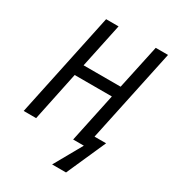

<svg xmlns="http://www.w3.org/2000/svg" viewBox="-213 -830 1023 1136"><g transform="rotate(30 298.0 -262.0)"><path d="M325 190 432 0H359L430 -335H176L106 0H21L172 -714H257L193 -411H446L511 -714H595L460 -78H539L420 190Z"/></g></svg>

Font: Noto Sans UI SemiCondensed
Style: Italic
Weight: 400
Width: 4
Italic angle: -12°
Designer: Monotype Design Team
Foundry: Monotype Imaging Inc.
Version: Version 1.901